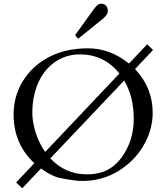

<svg xmlns="http://www.w3.org/2000/svg" viewBox="-20 -972 904 1045"><path d="M682 -626 781 -731 813 -700 715 -596Q811 -495 811 -358Q811 -266 761.5 -180.5Q712 -95 624 -41Q536 13 427 13Q385 13 298 -5Q290 -6 262.5 -19Q235 -32 203 -55L101 53L68 21L167 -84Q54 -188 54 -349Q54 -449 105 -531.5Q156 -614 246.5 -661.5Q337 -709 458.5 -709Q580 -709 682 -626ZM630 -572Q546 -676 415 -676Q335 -676 273 -630Q189 -568 164 -444Q156 -406 156 -357.5Q156 -309 174 -251Q192 -193 226 -145ZM254 -110Q335 -23 455 -23Q575 -23 641.5 -114.5Q708 -206 708 -325.5Q708 -445 656 -534ZM391 -778Q389 -780 389 -781Q389 -782 391 -784L495 -928Q513 -952 530 -952Q547 -952 557 -941Q567 -930 567 -911.5Q567 -893 540 -870L409 -764Q406 -763 404.5 -763Q403 -763 402 -764Z"/></svg>

Font: Cardo
Style: Regular
Weight: 400
Designer: David J. Perry
Foundry: David J. Perry
Version: Version 1.0451